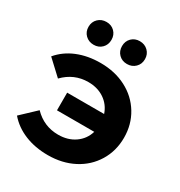

<svg xmlns="http://www.w3.org/2000/svg" viewBox="-178 -874 946 1008"><g transform="rotate(30 295.0 -370.0)"><path d="M559 -269Q559 -189 520 -125Q481 -61 412.5 -25.5Q344 10 257 10Q180 10 117.5 -15.5Q55 -41 14 -89L103 -173Q164 -110 251 -110Q309 -110 351 -139Q393 -168 408 -218H182V-325H406Q390 -373 349 -401Q308 -429 251 -429Q165 -429 103 -365L14 -448Q55 -497 117.5 -522.5Q180 -548 257 -548Q344 -548 412.5 -512.5Q481 -477 520 -413Q559 -349 559 -269ZM106 -681Q106 -711 126 -730.5Q146 -750 176 -750Q206 -750 225.5 -730.5Q245 -711 245 -681Q245 -651 225.5 -631.5Q206 -612 176 -612Q146 -612 126 -631.5Q106 -651 106 -681ZM309 -681Q309 -711 328.5 -730.5Q348 -750 378 -750Q408 -750 428 -730.5Q448 -711 448 -681Q448 -651 428 -631.5Q408 -612 378 -612Q348 -612 328.5 -631.5Q309 -651 309 -681Z"/></g></svg>

Font: mBank
Style: Bold
Weight: 700
Designer: Julieta Ulanovsky
Foundry: Julieta Ulanovsky
Version: Version 7.200